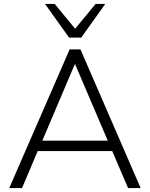

<svg xmlns="http://www.w3.org/2000/svg" viewBox="-20 -956 762 976"><path d="M27 0 334 -705H389L695 0H631L544 -203L577 -188H144L178 -203L92 0ZM360 -629 190 -229 167 -241H554L533 -229L362 -629ZM331 -765 209 -936H258L362 -810L466 -936H515L393 -765Z"/></svg>

Font: Nunito Sans 12pt ExtraLight 12pt Light
Style: Regular
Weight: 300
Version: Version 3.101;gftools[0.9.27]